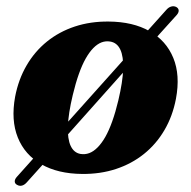

<svg xmlns="http://www.w3.org/2000/svg" viewBox="-20 -550 618 622"><path d="M35.6 49Q28.2 45.4 27.8 38.1Q27.5 30.8 34.7 22.8L162.9 -120.4L175.7 -127.8L412 -391.8L418.8 -406.4L519.3 -518.6Q526.3 -526.5 534.7 -528.8Q543.1 -531.1 550.6 -527.6Q558.2 -523.5 558.8 -516.6Q559.4 -509.7 553 -502L432.7 -368.6L421.5 -362.9L191.8 -105.2L184.1 -89.9L67 40.5Q59.5 49 51.4 51.2Q43.3 53.4 35.6 49ZM331.7 -480.2Q410.7 -479.7 464.6 -449Q518.5 -418.3 541.4 -362.4Q564.4 -306.6 550 -230Q539.3 -173.8 512.7 -128.5Q486.1 -83.1 446.3 -51.2Q406.5 -19.3 355.8 -2.6Q305.1 14.1 246.1 13.5Q167.6 12.9 113.9 -17.8Q60.3 -48.4 37.7 -104.5Q15.1 -160.6 29 -236.7Q39.8 -293 66.3 -338.3Q92.7 -383.6 132.3 -415.5Q171.9 -447.4 222.4 -464.1Q272.9 -480.8 331.7 -480.2ZM240.8 -51.3Q255.4 -48.9 269.2 -54Q283 -59.2 296 -72.3Q309.1 -85.4 321.1 -106.3Q333 -127.2 343.6 -156.9Q354.2 -186.5 363.3 -224.6Q377.6 -284.9 379 -326Q380.3 -367.1 369.7 -389.5Q359.2 -411.8 337 -415.4Q322.5 -417.8 308.9 -412.7Q295.3 -407.5 282.4 -394.4Q269.5 -381.3 257.6 -360.4Q245.8 -339.5 235.3 -309.8Q224.8 -280.2 215.7 -242.1Q201.4 -182.2 199.9 -140.9Q198.5 -99.6 209 -77.3Q219.5 -55 240.8 -51.3Z"/></svg>

Font: Fraunces
Style: Italic
Weight: 900
Italic angle: -16°
Version: Version 1.000;[0bf87f6ff]